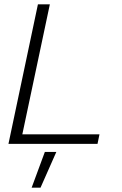

<svg xmlns="http://www.w3.org/2000/svg" viewBox="-20 -664 562 886"><path d="M19 0 155 -644H210L83 -44H439L430 0ZM126 202 187 37H240L167 202Z"/></svg>

Font: Kanit ExtraLight
Style: Italic
Weight: 275
Italic angle: -12°
Designer: Katatrad Team
Foundry: CadsonDemak
Version: Version 2.000; ttfautohint (v1.8.3)